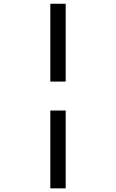

<svg xmlns="http://www.w3.org/2000/svg" viewBox="-20 -865 626 1036"><path d="M251.5 151.4H334.5V-268.6H251.5ZM251.5 -424.8H334.5V-844.7H251.5Z"/></svg>

Font: Cascadia Mono PL SemiLight
Style: Regular
Weight: 350
Monospace: yes
Designer: Aaron Bell
Foundry: Saja Typeworks
Version: Version 2404.023